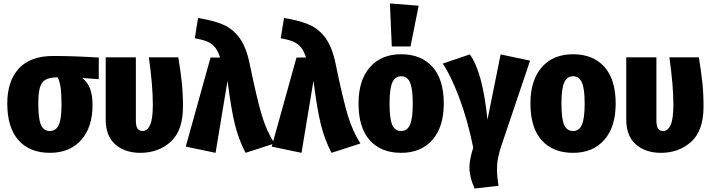

<svg xmlns="http://www.w3.org/2000/svg" viewBox="-20 -864 4108 1108"><path d="M550 -407 455 -414Q486 -389 500 -351.5Q514 -314 514 -258Q514 -129 448 -55.5Q382 18 268 18Q152 18 87 -54.5Q22 -127 22 -267Q22 -396 88.5 -468.5Q155 -541 287 -541Q402 -541 550 -532ZM335 -258Q335 -323 329.5 -360.5Q324 -398 312 -418Q268 -417 244.5 -405Q221 -393 211 -361Q201 -329 201 -266Q201 -178 216.5 -143Q232 -108 268 -108Q303 -108 319 -143Q335 -178 335 -258Z M1036 -250Q1036 -110 965 -46Q894 18 790 18Q701 18 645.5 -30.5Q590 -79 590 -174V-533H764V-170Q764 -136 773.5 -122Q783 -108 803 -108Q830 -108 846 -142.5Q862 -177 862 -260Q862 -370 839 -533H1009Q1022 -455 1029 -389Q1036 -323 1036 -250Z M1421 -495Q1463 -291 1491 -198.5Q1519 -106 1564 -36L1397 18Q1357 -59 1335.5 -146Q1314 -233 1293 -398L1224 18L1052 -18L1195 -532H1250Q1238 -569 1221.5 -590Q1205 -611 1178 -623Q1151 -635 1104 -643L1123 -760Q1213 -746 1269.5 -721Q1326 -696 1364 -642.5Q1402 -589 1421 -495Z M1917 -495Q1959 -291 1987 -198.5Q2015 -106 2060 -36L1893 18Q1853 -59 1831.5 -146Q1810 -233 1789 -398L1720 18L1548 -18L1691 -532H1746Q1734 -569 1717.5 -590Q1701 -611 1674 -623Q1647 -635 1600 -643L1619 -760Q1709 -746 1765.5 -721Q1822 -696 1860 -642.5Q1898 -589 1917 -495Z M2541 -266Q2541 -132 2475.5 -57Q2410 18 2295 18Q2179 18 2114 -54.5Q2049 -127 2049 -267Q2049 -401 2114.5 -476Q2180 -551 2295 -551Q2410 -551 2475.5 -478.5Q2541 -406 2541 -266ZM2228 -267Q2228 -179 2243.5 -143.5Q2259 -108 2295 -108Q2330 -108 2346 -144Q2362 -180 2362 -266Q2362 -353 2346 -388.5Q2330 -424 2295 -424Q2260 -424 2244 -388Q2228 -352 2228 -267ZM2230 -844 2396 -831 2349 -596H2241Z M2793 -173 2869 -550 3039 -514 2875 -28Q2861 13 2854.5 45.5Q2848 78 2848 113Q2848 153 2857 208L2719 224Q2689 158 2689 102Q2689 57 2711 -12Q2678 -174 2629.5 -302Q2581 -430 2535 -497L2691 -550Q2765 -451 2793 -173Z M3533 -266Q3533 -132 3467.5 -57Q3402 18 3287 18Q3171 18 3106 -54.5Q3041 -127 3041 -267Q3041 -401 3106.5 -476Q3172 -551 3287 -551Q3402 -551 3467.5 -478.5Q3533 -406 3533 -266ZM3220 -267Q3220 -179 3235.5 -143.5Q3251 -108 3287 -108Q3322 -108 3338 -144Q3354 -180 3354 -266Q3354 -353 3338 -388.5Q3322 -424 3287 -424Q3252 -424 3236 -388Q3220 -352 3220 -267Z M4040 -250Q4040 -110 3969 -46Q3898 18 3794 18Q3705 18 3649.5 -30.5Q3594 -79 3594 -174V-533H3768V-170Q3768 -136 3777.5 -122Q3787 -108 3807 -108Q3834 -108 3850 -142.5Q3866 -177 3866 -260Q3866 -370 3843 -533H4013Q4026 -455 4033 -389Q4040 -323 4040 -250Z"/></svg>

Font: Fira Sans Condensed ExtraBold
Style: Regular
Weight: 800
Width: 3
Designer: Carrois Corporate & Edenspiekermann AG
Foundry: Carrois Corporate GbR & Edenspiekermann AG
Version: Version 4.203